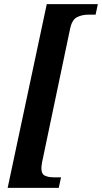

<svg xmlns="http://www.w3.org/2000/svg" viewBox="-20 -780 493 928"><path d="M17 128 206 -760H453L442 -709H404Q376 -709 351.5 -696.5Q327 -684 318 -637L183 6Q182 13 181 20Q180 27 180 33Q180 61 197 69Q214 77 238 77H275L264 128Z"/></svg>

Font: Noto Serif Condensed
Style: Bold Italic
Weight: 700
Width: 3
Italic angle: -12°
Designer: Monotype Design Team
Foundry: Monotype Imaging Inc.
Version: Version 2.014